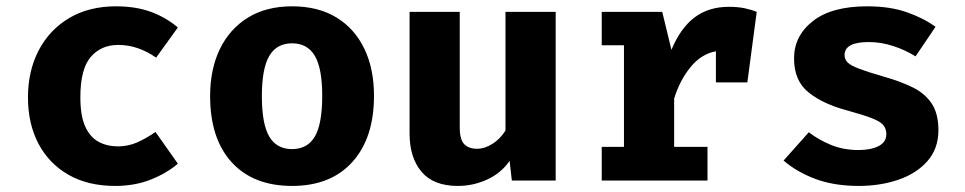

<svg xmlns="http://www.w3.org/2000/svg" viewBox="-20 -583 3117 620"><path d="M360.5 -110.3Q393.8 -110.3 423.3 -123.3Q452.8 -136.4 482.1 -156.9L554.4 -54.4Q518.5 -23.6 466.9 -3.1Q415.4 17.4 351.8 17.4Q264.1 17.4 201 -18.7Q137.9 -54.9 104.1 -119.2Q70.3 -183.6 70.3 -268.7Q70.3 -353.8 104.9 -420.3Q139.5 -486.7 203.3 -524.6Q267.2 -562.6 354.9 -562.6Q416.9 -562.6 465.4 -545.4Q513.8 -528.2 554.4 -494.4L484.1 -396.9Q456.4 -416.4 425.6 -427.2Q394.9 -437.9 361.5 -437.9Q306.7 -437.9 273.1 -399.2Q239.5 -360.5 239.5 -268.7Q239.5 -208.7 255.4 -174.1Q271.3 -139.5 298.7 -124.9Q326.2 -110.3 360.5 -110.3Z M923.1 -562.6Q1007.2 -562.6 1066.2 -526.7Q1125.1 -490.8 1156.4 -425.9Q1187.7 -361 1187.7 -273.8Q1187.7 -137.4 1117.9 -60Q1048.2 17.4 923.1 17.4Q797.9 17.4 728.2 -59Q658.5 -135.4 658.5 -272.8Q658.5 -359.5 690 -424.6Q721.5 -489.7 780.8 -526.2Q840 -562.6 923.1 -562.6ZM923.1 -443.1Q873.3 -443.1 849.5 -402.3Q825.6 -361.5 825.6 -272.8Q825.6 -182.6 849.5 -142.1Q873.3 -101.5 923.1 -101.5Q972.8 -101.5 996.7 -142.1Q1020.5 -182.6 1020.5 -273.8Q1020.5 -362.1 996.7 -402.6Q972.8 -443.1 923.1 -443.1Z M1464.6 -544.6V-171.8Q1464.6 -132.3 1479.2 -117.4Q1493.8 -102.6 1520 -102.6Q1545.1 -102.6 1570.3 -118.5Q1595.4 -134.4 1612.3 -161.5V-544.6H1774.4V0H1632.8L1625.6 -63.6Q1597.9 -23.6 1552.8 -3.1Q1507.7 17.4 1458.5 17.4Q1379.5 17.4 1341 -28.5Q1302.6 -74.4 1302.6 -151.8V-544.6Z M1923.1 0V-108.7H1994.9V-436.9H1923.1V-544.6H2118.5L2148.2 -422.1Q2177.4 -492.3 2222.8 -526.7Q2268.2 -561 2333.8 -561Q2361.5 -561 2383.1 -556.7Q2404.6 -552.3 2423.6 -544.6L2393.3 -316.9H2291.8V-417.4Q2245.6 -409.2 2210.8 -367.4Q2175.9 -325.6 2156.9 -264.6V-108.7H2264.6V0Z M2751.8 -98.5Q2792.3 -98.5 2817.2 -111.3Q2842.1 -124.1 2842.1 -149.7Q2842.1 -167.2 2832.3 -179Q2822.6 -190.8 2794.9 -201.5Q2767.2 -212.3 2712.8 -227.2Q2637.9 -247.2 2591 -284.6Q2544.1 -322.1 2544.1 -394.4Q2544.1 -467.2 2604.9 -514.9Q2665.6 -562.6 2780.5 -562.6Q2853.3 -562.6 2907.4 -543.8Q2961.5 -525.1 3001 -496.4L2936.4 -401Q2902.6 -422.1 2863.6 -434.6Q2824.6 -447.2 2785.1 -447.2Q2707.2 -447.2 2707.2 -405.1Q2707.2 -391.3 2717.2 -381.3Q2727.2 -371.3 2754.9 -360.8Q2782.6 -350.3 2835.9 -334.9Q2888.7 -320 2927.9 -300.5Q2967.2 -281 2988.7 -248.5Q3010.3 -215.9 3010.3 -162.6Q3010.3 -103.1 2974.9 -62.8Q2939.5 -22.6 2881 -2.6Q2822.6 17.4 2752.8 17.4Q2673.8 17.4 2613.3 -5.1Q2552.8 -27.7 2510.3 -64.6L2591.8 -155.9Q2623.6 -131.3 2663.8 -114.9Q2704.1 -98.5 2751.8 -98.5Z"/></svg>

Font: FiraCode Nerd Font
Style: Bold
Weight: 700
Designer: Carrois Corporate, Edenspiekermann AG, Nikita Prokopov
Foundry: Carrois Corporate, Edenspiekermann AG, Nikita Prokopov
Version: Version 6.002;Nerd Fonts 2.1.0